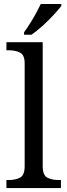

<svg xmlns="http://www.w3.org/2000/svg" viewBox="-20 -957 343 977"><path d="M12.7 0V-41H25.4Q58.6 -41 82 -53.2Q105.5 -65.4 105.5 -111.3V-634.8Q105.5 -677.7 81.5 -689.5Q57.6 -701.2 25.4 -701.2H12.7V-742.2H197.3V-111.3Q197.3 -65.4 220.7 -53.2Q244.1 -41 277.3 -41H290V0ZM292 -926.8V-936.5H187.5Q179.7 -919.9 166 -894.5Q152.3 -869.1 135.7 -842.3Q119.1 -815.4 102.5 -793V-780.3H139.6Q168.9 -799.8 200.2 -828.6Q231.4 -857.4 256.3 -884.8Q281.2 -912.1 292 -926.8Z"/></svg>

Font: Noto Serif Todhri
Style: Regular
Weight: 400
Designer: Mikhail Merkuryev
Version: Version 1.000; ttfautohint (v1.8.4.7-5d5b)